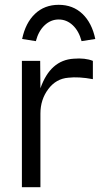

<svg xmlns="http://www.w3.org/2000/svg" viewBox="-20 -778 416 798"><path d="M71 0V-525H147L148 -411Q189 -528 286 -534Q334 -538 366 -525V-449Q307 -460 264 -455Q213 -451 180.5 -407.5Q148 -364 148 -306V0ZM72 -616Q86 -683 125.5 -720.5Q165 -758 224 -758Q283 -758 322.5 -720.5Q362 -683 376 -616L319 -607Q308 -649 282.5 -673Q257 -697 224 -697Q191 -697 165.5 -673Q140 -649 129 -607Z"/></svg>

Font: Easer Grotesk Light
Style: Regular
Weight: 300
Designer: Boardeaser, Bonnie Shaver-Troup, Thomas Jockin
Foundry: Lexend
Version: Version 1.008;Glyphs 3.1.2 (3151)